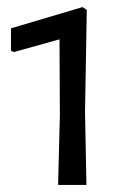

<svg xmlns="http://www.w3.org/2000/svg" viewBox="-20 -522 384 542"><path d="M220 -207 225 -494 213 -502 11 -442V-379L19 -375L148 -411L149 -197L144 0H224Z"/></svg>

Font: Alegreya Sans
Style: Regular
Weight: 400
Designer: Juan Pablo del Peral
Foundry: Huerta Tipografica
Version: Version 1.000;PS 001.000;hotconv 1.0.70;makeotf.lib2.5.58329